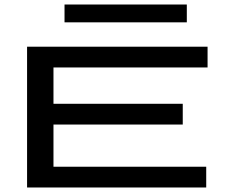

<svg xmlns="http://www.w3.org/2000/svg" viewBox="-20 -831 1040 851"><path d="M100 0V-624H900V-532H217V-371H790V-279H217V-92H894V0ZM266 -732V-811H808V-732Z"/></svg>

Font: Inconsolata UltraExpanded SemiBold
Style: Regular
Weight: 600
Width: 9
Monospace: yes
Designer: Raph Levien, Cyreal, Brenton Simpson
Foundry: Raph Levien, Cyreal, Google
Version: Version 3.001; ttfautohint (v1.8.2.53-6de2)